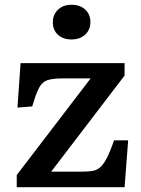

<svg xmlns="http://www.w3.org/2000/svg" viewBox="-20 -783 591 803"><path d="M50 0V-51L359 -455H241Q201 -455 179 -448Q157 -441 143.5 -416Q130 -391 115 -338L53 -333L66 -519H501V-467L194 -65H313Q343 -65 363 -67.5Q383 -70 397.5 -82Q412 -94 426 -120.5Q440 -147 457 -196H516L501 0ZM279 -618Q244 -618 222.5 -637.5Q201 -657 201 -690Q201 -722 222.5 -742.5Q244 -763 279 -763Q315 -763 336.5 -743Q358 -723 358 -691Q358 -658 336 -638Q314 -618 279 -618Z"/></svg>

Font: Literata 7pt Medium
Style: Regular
Weight: 500
Designer: Latin by Veronika Burian and Jose Scaglione. Greek by Irene Vlachou. Cyrillic by Vera Evstafieva.
Foundry: TypeTogether
Version: Version 3.002